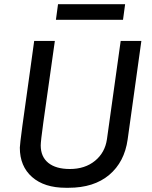

<svg xmlns="http://www.w3.org/2000/svg" viewBox="-20 -880 722 910"><path d="M240 -686 216 -516Q198 -391 185.5 -300.5Q173 -210 173 -191Q173 -137 209 -108Q245 -79 311 -79Q383 -79 430.5 -118Q478 -157 487 -221L552 -686H650L585 -219Q570 -112 497.5 -51Q425 10 305 10H292Q190 10 132 -41Q74 -92 74 -180Q74 -193 86 -283Q98 -373 123 -548L142 -686ZM573 -860 563 -786H245L255 -860Z"/></svg>

Font: Chivo
Style: Italic
Weight: 400
Italic angle: -8.05°
Designer: Hector Gatti
Foundry: Omnibus-Type
Version: Version 1.007